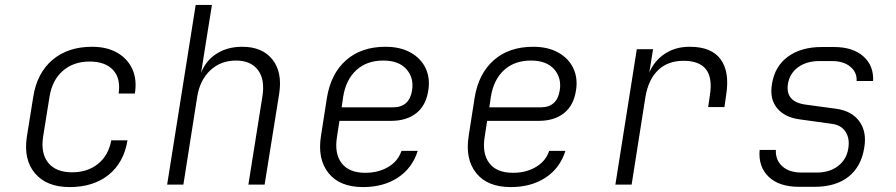

<svg xmlns="http://www.w3.org/2000/svg" viewBox="-20 -750 3640 780"><path d="M263 10Q170 10 122.5 -45.5Q75 -101 89 -194L115 -356Q130 -453 193 -506.5Q256 -560 354 -560Q414 -560 456 -536Q498 -512 517.5 -469.5Q537 -427 528 -370H462Q471 -432 439 -466Q407 -500 344 -500Q279 -500 235.5 -462.5Q192 -425 181 -356L155 -194Q145 -126 176.5 -88Q208 -50 273 -50Q336 -50 378.5 -84.5Q421 -119 432 -180H498Q483 -89 421 -39.5Q359 10 263 10Z M659 0 775 -730H841L815 -568L797 -454Q816 -504 860 -532Q904 -560 964 -560Q1046 -560 1087 -508Q1128 -456 1114 -368L1055 0H989L1046 -358Q1057 -427 1028 -465.5Q999 -504 939 -504Q877 -504 834.5 -464.5Q792 -425 781 -356L725 0Z M1455 10Q1360 10 1314.5 -47Q1269 -104 1284 -198L1308 -352Q1324 -451 1386 -505.5Q1448 -560 1546 -560Q1606 -560 1648 -536.5Q1690 -513 1709 -473Q1728 -433 1720 -383Q1711 -322 1671.5 -290.5Q1632 -259 1568 -259H1359L1349 -194Q1338 -126 1368 -87Q1398 -48 1464 -48Q1517 -48 1557 -71.5Q1597 -95 1611 -137H1677Q1655 -67 1596.5 -28.5Q1538 10 1455 10ZM1368 -314H1577Q1643 -314 1654 -383Q1662 -434 1631 -469Q1600 -504 1537 -504Q1470 -504 1427.5 -465Q1385 -426 1374 -356Z M2055 10Q1960 10 1914.5 -47Q1869 -104 1884 -198L1908 -352Q1924 -451 1986 -505.5Q2048 -560 2146 -560Q2206 -560 2248 -536.5Q2290 -513 2309 -473Q2328 -433 2320 -383Q2311 -322 2271.5 -290.5Q2232 -259 2168 -259H1959L1949 -194Q1938 -126 1968 -87Q1998 -48 2064 -48Q2117 -48 2157 -71.5Q2197 -95 2211 -137H2277Q2255 -67 2196.5 -28.5Q2138 10 2055 10ZM1968 -314H2177Q2243 -314 2254 -383Q2262 -434 2231 -469Q2200 -504 2137 -504Q2070 -504 2027.5 -465Q1985 -426 1974 -356Z M2480 0 2567 -550H2633L2618 -456Q2639 -504 2681.5 -532Q2724 -560 2782 -560Q2871 -560 2908 -508.5Q2945 -457 2930 -364L2923 -315H2857L2864 -364Q2886 -503 2757 -503Q2693 -503 2653.5 -465Q2614 -427 2602 -356L2546 0Z M3227 9Q3145 9 3102.5 -32Q3060 -73 3066 -141H3132Q3130 -100 3158 -74.5Q3186 -49 3237 -49H3298Q3350 -49 3384.5 -75.5Q3419 -102 3426 -146Q3433 -186 3415.5 -214Q3398 -242 3359 -247L3229 -265Q3168 -273 3137 -310.5Q3106 -348 3116 -408Q3127 -480 3180.5 -519.5Q3234 -559 3318 -559H3368Q3445 -559 3487.5 -521Q3530 -483 3527 -421H3460Q3462 -456 3434.5 -479Q3407 -502 3359 -502H3309Q3257 -502 3222.5 -477Q3188 -452 3181 -409Q3170 -336 3253 -325L3378 -308Q3441 -299 3471.5 -256.5Q3502 -214 3491 -150Q3479 -73 3427 -32Q3375 9 3288 9Z"/></svg>

Font: JetBrains Mono NL ExtraLight
Style: Italic
Weight: 200
Italic angle: -9°
Monospace: yes
Designer: Philipp Nurullin, Konstantin Bulenkov
Foundry: JetBrains
Version: Version 2.305; ttfautohint (v1.8.4.7-5d5b)